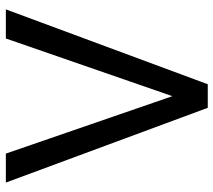

<svg xmlns="http://www.w3.org/2000/svg" viewBox="-58 -694 751 676"><g transform="rotate(-90 318.0 -355.5)"><path d="M317.9 -124.5 115.7 -710.9H13.7L276.9 0H359.9L623.5 -710.9H521Z"/></g></svg>

Font: Roboto1
Style: rg
Weight: 400
Designer: Google
Version: Version 2.137; 2017